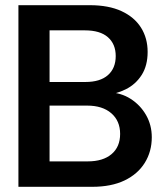

<svg xmlns="http://www.w3.org/2000/svg" viewBox="-20 -720 638 740"><path d="M51 0V-700H326Q399 -700 448.5 -677Q498 -654 523.5 -613.5Q549 -573 549 -520Q549 -467 526 -431Q503 -395 465 -376Q427 -357 383 -353L399 -364Q446 -363 483.5 -339Q521 -315 543 -276.5Q565 -238 565 -191Q565 -136 538 -92.5Q511 -49 460 -24.5Q409 0 335 0ZM171 -98H318Q377 -98 410 -126Q443 -154 443 -204Q443 -254 409 -283.5Q375 -313 316 -313H171ZM171 -404H309Q366 -404 396 -430.5Q426 -457 426 -504Q426 -550 396 -576.5Q366 -603 307 -603H171Z"/></svg>

Font: DM Sans 36pt SemiBold
Style: Regular
Weight: 600
Designer: Colophon Foundry, Jonny Pinhorn
Foundry: Colophon Foundry
Version: Version 4.004;gftools[0.9.30]